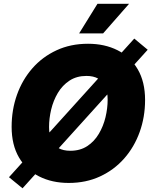

<svg xmlns="http://www.w3.org/2000/svg" viewBox="-20 -973 814 1032"><path d="M349.6 10.3Q259.8 10.3 190.4 -24.7Q121.1 -59.6 81.8 -127Q42.5 -194.3 42.5 -291.5Q42.5 -382.8 71.3 -463.6Q100.1 -544.4 154.1 -606Q208 -667.5 283.7 -702.6Q359.4 -737.8 453.1 -737.8Q542.5 -737.8 611.6 -703.1Q680.7 -668.5 720.2 -600.8Q759.8 -533.2 759.8 -435.5Q759.8 -344.2 730.7 -263.4Q701.7 -182.6 647.5 -121.1Q593.3 -59.6 517.8 -24.7Q442.4 10.3 349.6 10.3ZM357.9 -162.6Q410.6 -162.6 448.7 -187.5Q486.8 -212.4 511.2 -253.7Q535.6 -294.9 547.1 -343Q558.6 -391.1 558.6 -437Q558.6 -479.5 545.9 -507.8Q533.2 -536.1 507.8 -550.5Q482.4 -564.9 444.8 -564.9Q392.1 -564.9 353.8 -539.8Q315.4 -514.6 291 -473.6Q266.6 -432.6 255.1 -384.5Q243.7 -336.4 243.7 -290.5Q243.7 -248.5 256.3 -220Q269 -191.4 294.4 -177Q319.8 -162.6 357.9 -162.6ZM101.1 39.1 28.3 -20.5 701.7 -765.6 773.9 -705.6ZM405.3 -793.5 503.9 -952.6H673.8L534.2 -793.5Z"/></svg>

Font: Inter 17pt Black
Style: Italic
Weight: 900
Italic angle: -9.3988°
Version: Version 4.001;git-66647c0bb